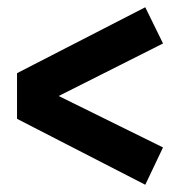

<svg xmlns="http://www.w3.org/2000/svg" viewBox="-20 -621 498 530"><path d="M381 -601 27 -419V-293L381 -111L430 -214L142 -356L430 -501Z"/></svg>

Font: Glow Sans SC Compressed
Style: Bold
Weight: 700
Width: 2
Designer: Ryoko NISHIZUKA (kana, bopomofo & ideographs); Paul D. Hunt (Latin, Greek & Cyrillic); Sandoll Communications, Soo-young
Version: Version 0.93